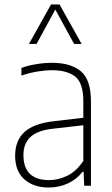

<svg xmlns="http://www.w3.org/2000/svg" viewBox="-20 -828 498 856"><path d="M197 8Q129.5 8 88.5 -28.5Q47.5 -65 47.5 -133.5Q47.5 -201.5 89.2 -239.5Q131 -277.5 219.5 -287.5L351.5 -303V-375.5Q351.5 -458.5 315 -486.8Q278.5 -515 211.5 -515Q183 -515 147.5 -509.2Q112 -503.5 75.5 -491V-525Q104.5 -536 141.8 -542Q179 -548 212 -548Q294.5 -548 340 -510.8Q385.5 -473.5 385.5 -375V0H355.5L352.5 -62.5H348.5Q322 -28.5 282.5 -10.2Q243 8 197 8ZM84.5 -137Q84.5 -25 199.5 -25Q238.5 -25 279 -44Q319.5 -63 351.5 -110.5V-269.5L218.5 -254.5Q148 -247 116.2 -217.8Q84.5 -188.5 84.5 -137ZM109 -632 207.5 -808H245.5L344 -632H310.5L226.5 -785.5L143 -632Z"/></svg>

Font: Encode Sans SemiCondensed SemiCondensed Thin
Style: Regular
Weight: 100
Width: 4
Designer: Multiple Designers
Foundry: Impallari Type
Version: Version 3.000; ttfautohint (v1.8.3) -l 8 -r 50 -G 200 -x 14 